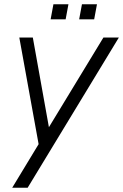

<svg xmlns="http://www.w3.org/2000/svg" viewBox="-20 -675 574 895"><path d="M37 200H109L534 -500H462L208 -82L133 -500H70L160 -3ZM349 -585H419L432 -655H362ZM216 -585H286L299 -655H229Z"/></svg>

Font: Uncut Sans Book Italic
Style: Regular
Weight: 350
Italic angle: -11°
Designer: Kasper Nordkvist
Foundry: UNCUT.wtf
Version: Version 1.304;Glyphs 3.2 (3246)